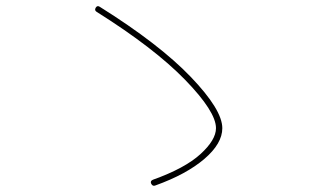

<svg xmlns="http://www.w3.org/2000/svg" viewBox="-20 -675 1040 622"><path d="M293 -636.7Q285.2 -641.6 290 -649.9Q294.9 -658.2 302.7 -653.3Q496.1 -532.2 598.1 -425.8Q700.2 -319.3 700.2 -259.8Q700.2 -210 642.1 -160.2Q584 -110.4 483.4 -74.2Q474.6 -70.3 469.7 -80.1Q465.8 -88.9 475.6 -92.8Q579.1 -129.9 629.4 -175.8Q679.7 -221.7 679.7 -259.8Q679.7 -313.5 579.6 -416.5Q479.5 -519.5 293 -636.7Z"/></svg>

Font: Rounded Mgen+ 1m thin
Style: Regular
Weight: 100
Designer: [Source Han Sans]
Ryoko NISHIZUKA  (kana & ideographs); Paul D. Hunt (Latin, Greek & Cyrillic); Wenlong ZHANG  (bopomofo
Version: Version 1.059.20150602